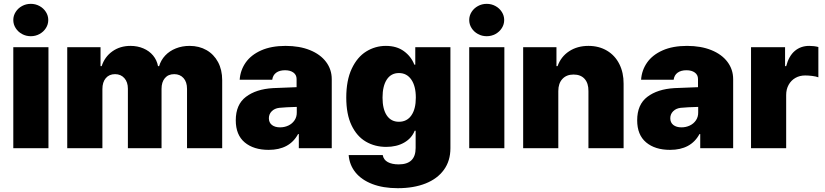

<svg xmlns="http://www.w3.org/2000/svg" viewBox="-20 -778 4330 1008"><path d="M49.8 -530.3H234.4V0H49.8ZM49.8 -672.9Q49.8 -695.8 62.3 -715.3Q74.7 -734.9 95.7 -746.3Q116.7 -757.8 141.6 -757.8Q166.5 -757.8 187.5 -746.3Q208.5 -734.9 220.9 -715.3Q233.4 -695.8 233.4 -672.9Q233.4 -649.9 220.9 -630.4Q208.5 -610.8 187.5 -599.4Q166.5 -587.9 141.6 -587.9Q116.7 -587.9 95.7 -599.4Q74.7 -610.8 62.3 -630.4Q49.8 -649.9 49.8 -672.9Z M333 -530.3H507.8V-430.7H513.7Q529.8 -480 570.1 -508.5Q610.4 -537.1 665 -537.1Q701.7 -537.1 732.7 -523.9Q763.7 -510.7 783.7 -486.6Q803.7 -462.4 809.6 -430.7H815.4Q824.7 -462.4 847.4 -486.6Q870.1 -510.7 903.3 -523.9Q936.5 -537.1 975.6 -537.1Q1025.4 -537.1 1064.2 -514.9Q1103 -492.7 1124.8 -451.9Q1146.5 -411.1 1146.5 -357.4V0H961.9V-311.5Q961.9 -347.7 943.4 -368.2Q924.8 -388.7 894.5 -388.7Q863.3 -388.7 845.7 -367.9Q828.1 -347.2 828.1 -311.5V0H651.4V-312.5Q651.4 -347.2 632.8 -367.9Q614.3 -388.7 584 -388.7Q553.2 -388.7 535.4 -367.7Q517.6 -346.7 517.6 -310.5V0H333Z M1413.1 -315.4 1537.1 -320.3V-363.3Q1537.1 -384.8 1520.5 -397Q1503.9 -409.2 1476.6 -409.2Q1447.8 -409.2 1430.2 -396.5Q1412.6 -383.8 1409.2 -359.4H1238.3Q1241.7 -409.2 1269.8 -449.5Q1297.9 -489.7 1351.1 -513.4Q1404.3 -537.1 1479.5 -537.1Q1552.2 -537.1 1607.2 -514.9Q1662.1 -492.7 1691.9 -452.9Q1721.7 -413.1 1721.7 -362.3V0H1548.8V-74.2H1544.9Q1500 8.8 1390.6 8.8Q1311.5 8.8 1264.6 -30.5Q1217.8 -69.8 1217.8 -146.5Q1217.8 -229 1271 -269.5Q1324.2 -310.1 1413.1 -315.4ZM1450.2 -109.4Q1473.6 -109.4 1493.9 -118.9Q1514.2 -128.4 1526.4 -146.5Q1538.6 -164.6 1538.1 -188.5V-216.8Q1480 -215.3 1446.3 -211.9Q1421.4 -209 1406.5 -193.8Q1391.6 -178.7 1391.6 -157.2Q1391.6 -134.3 1407.7 -121.8Q1423.8 -109.4 1450.2 -109.4Z M1810.5 36.1H1989.3Q1993.7 61 2015.9 73Q2038.1 85 2073.2 85Q2162.1 85 2162.1 -1V-91.8H2157.2Q2141.6 -52.2 2102.1 -29.5Q2062.5 -6.8 2007.8 -6.8Q1948.2 -6.8 1900.9 -34.4Q1853.5 -62 1825.7 -119.9Q1797.9 -177.7 1797.9 -265.6Q1797.9 -356.4 1826.7 -417.5Q1855.5 -478.5 1902.8 -507.8Q1950.2 -537.1 2005.9 -537.1Q2062.5 -537.1 2100.6 -509.3Q2138.7 -481.4 2155.3 -438.5H2160.2V-530.3H2344.7V0Q2344.7 66.4 2310.5 113.5Q2276.4 160.6 2214.1 185.3Q2151.9 210 2068.4 210Q1991.2 210 1934.3 188Q1877.4 166 1845.9 126.7Q1814.5 87.4 1810.5 36.1ZM2163.1 -265.6Q2163.1 -325.7 2139.4 -360.1Q2115.7 -394.5 2074.2 -394.5Q2033.2 -394.5 2010.7 -360.4Q1988.3 -326.2 1988.3 -265.6Q1988.3 -205.1 2010.7 -171.9Q2033.2 -138.7 2074.2 -138.7Q2116.2 -138.7 2139.6 -172.1Q2163.1 -205.6 2163.1 -265.6Z M2443.4 -530.3H2627.9V0H2443.4ZM2443.4 -672.9Q2443.4 -695.8 2455.8 -715.3Q2468.3 -734.9 2489.3 -746.3Q2510.3 -757.8 2535.2 -757.8Q2560.1 -757.8 2581.1 -746.3Q2602.1 -734.9 2614.5 -715.3Q2627 -695.8 2627 -672.9Q2627 -649.9 2614.5 -630.4Q2602.1 -610.8 2581.1 -599.4Q2560.1 -587.9 2535.2 -587.9Q2510.3 -587.9 2489.3 -599.4Q2468.3 -610.8 2455.8 -630.4Q2443.4 -649.9 2443.4 -672.9Z M2911.1 0H2726.6V-530.3H2901.4V-430.7H2907.2Q2924.8 -480.5 2967.8 -508.8Q3010.7 -537.1 3069.3 -537.1Q3124.5 -537.1 3166.7 -512Q3209 -486.8 3231.7 -441.4Q3254.4 -396 3253.9 -337.9V0H3069.3V-299.8Q3069.8 -340.8 3049.3 -363.8Q3028.8 -386.7 2991.2 -386.7Q2954.1 -386.7 2932.6 -363.5Q2911.1 -340.3 2911.1 -299.8Z M3520.5 -315.4 3644.5 -320.3V-363.3Q3644.5 -384.8 3627.9 -397Q3611.3 -409.2 3584 -409.2Q3555.2 -409.2 3537.6 -396.5Q3520 -383.8 3516.6 -359.4H3345.7Q3349.1 -409.2 3377.2 -449.5Q3405.3 -489.7 3458.5 -513.4Q3511.7 -537.1 3586.9 -537.1Q3659.7 -537.1 3714.6 -514.9Q3769.5 -492.7 3799.3 -452.9Q3829.1 -413.1 3829.1 -362.3V0H3656.2V-74.2H3652.3Q3607.4 8.8 3498 8.8Q3418.9 8.8 3372.1 -30.5Q3325.2 -69.8 3325.2 -146.5Q3325.2 -229 3378.4 -269.5Q3431.6 -310.1 3520.5 -315.4ZM3557.6 -109.4Q3581.1 -109.4 3601.3 -118.9Q3621.6 -128.4 3633.8 -146.5Q3646 -164.6 3645.5 -188.5V-216.8Q3587.4 -215.3 3553.7 -211.9Q3528.8 -209 3513.9 -193.8Q3499 -178.7 3499 -157.2Q3499 -134.3 3515.1 -121.8Q3531.2 -109.4 3557.6 -109.4Z M3922.9 -530.3H4101.6V-430.7H4107.4Q4121.6 -484.4 4152.8 -510.7Q4184.1 -537.1 4228.5 -537.1Q4254.4 -537.1 4276.4 -531.2V-372.1Q4263.7 -377 4243.7 -379.4Q4223.6 -381.8 4207 -381.8Q4178.2 -381.8 4155.8 -368.9Q4133.3 -356 4120.4 -332.8Q4107.4 -309.6 4107.4 -279.3V0H3922.9Z"/></svg>

Font: Pretendard GOV Black
Style: Regular
Weight: 900
Designer: Base glyphs from Inter by Rasmus Andersson; Hangeul glyphs from Noto Sans CJK(Source Han Sans) by Jang Soo-young and Kan
Foundry: Kil Hyung-jin
Version: Version 1.309